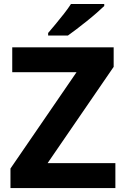

<svg xmlns="http://www.w3.org/2000/svg" viewBox="-20 -954 636 974"><path d="M565.3 0H33.1V-99.1L368.2 -587.6H42.1V-714H556.6V-614.9L221.4 -126.4H565.3ZM508.8 -923.6Q494.3 -909.6 471.2 -889.3Q448.1 -869 421.2 -847.5Q394.3 -826 368.9 -806.5Q343.5 -787 324.3 -773.6H224.2V-786.8Q240.4 -805.8 261.9 -831.5Q283.3 -857.2 304.6 -884.4Q325.9 -911.6 339.9 -933.6H508.8Z"/></svg>

Font: Noto Sans Khmer
Style: Regular
Weight: 400
Designer: Danh Hong and the Monotype Design Team
Foundry: Monotype Imaging Inc.
Version: Version 2.003